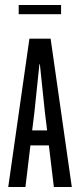

<svg xmlns="http://www.w3.org/2000/svg" viewBox="-20 -750 320 770"><path d="M82 0H13L98 -595H183L268 0H196L176 -167H102ZM109 -227H169L160 -300L140 -492H138Q123 -350 118 -300ZM55 -730H225V-693H55Z"/></svg>

Font: Exetegue
Style: Regular
Weight: 400
Designer: Fábio Duarte Martins
Foundry: Fábio Duarte Martins
Version: Version 0.001